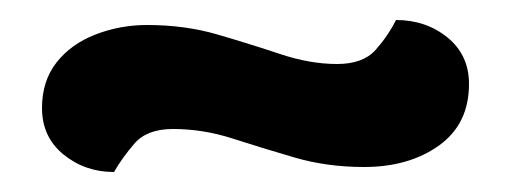

<svg xmlns="http://www.w3.org/2000/svg" viewBox="-20 -358 510 192"><path d="M317 -294Q343 -294 355.5 -308Q368 -322 376 -338Q406 -338 427.5 -320.5Q449 -303 449 -274Q449 -234 419 -212.5Q389 -191 344 -191Q307 -191 274.5 -200.5Q242 -210 212.5 -219.5Q183 -229 153 -229Q127 -229 114.5 -214.5Q102 -200 94 -186Q65 -186 43.5 -203.5Q22 -221 22 -250Q22 -277 36.5 -295.5Q51 -314 75.5 -323.5Q100 -333 127 -333Q165 -333 197.5 -323.5Q230 -314 260 -304Q290 -294 317 -294Z"/></svg>

Font: BalooTamma2SemiBold
Style: Regular
Weight: 600
Designer: Divya Kowshik, Shuchita Grover and Ek Type
Foundry: Ek Type
Version: Version 1.700